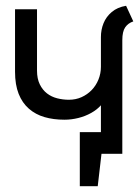

<svg xmlns="http://www.w3.org/2000/svg" viewBox="-20 -532 483 664"><path d="M256 -75V112H318L331 0H368V-75ZM329 0H403V-393Q403 -423 413 -437.5Q423 -452 441 -458L416 -512Q386 -507 366.5 -490.5Q347 -474 338 -451.5Q329 -429 329 -404V-301Q329 -278 320.5 -257Q312 -236 297 -220.5Q282 -205 262 -196Q242 -187 218 -187Q198 -187 178 -192Q158 -197 142.5 -209Q127 -221 117.5 -240.5Q108 -260 108 -288V-500H32V-284Q32 -239 44.5 -207.5Q57 -176 80 -156Q103 -136 134 -127Q165 -118 203 -118Q227 -118 251 -124Q275 -130 295.5 -141.5Q316 -153 329 -168Z"/></svg>

Font: Advent Pro Medium
Style: Regular
Weight: 500
Designer: VivaRado, Andreas Kalpakidis
Foundry: VivaRado, Andreas Kalpakidis
Version: Version 3.000